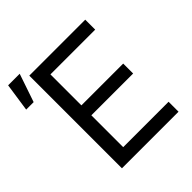

<svg xmlns="http://www.w3.org/2000/svg" viewBox="-263 -919 1066 1066"><g transform="rotate(-45 269.5 -386.0)"><path d="M87.9 0V-727.5H527.3V-649.4H175.8V-406.2H503.9V-328.1H175.8V-78.1H532.2V0ZM-57.6 -606.4 -33.2 -772.5H57.6L1 -606.4Z"/></g></svg>

Font: GitLab Sans
Style: Regular
Weight: 400
Designer: Rasmus Andersson
Foundry: Modifications by GitLab B.V., manufactured by rsms
Version: Version 4.000;git-c8fb6b7